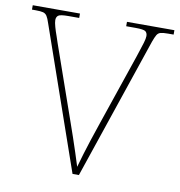

<svg xmlns="http://www.w3.org/2000/svg" viewBox="-80 -788 806 861"><g transform="rotate(10 322.5 -357.0)"><path d="M82 -646Q75 -668 68.5 -678Q62 -688 51 -691Q40 -694 17 -694H0V-714H215V-694H166Q129 -694 120 -687Q111 -680 111 -666Q111 -655 116.5 -635.5Q122 -616 129 -597Q136 -578 139 -567L252 -244Q268 -200 280 -163.5Q292 -127 302.5 -96Q313 -65 322 -35Q331 -67 340 -97Q349 -127 360.5 -162Q372 -197 388 -244L498 -567Q501 -577 507.5 -596Q514 -615 520 -635Q526 -655 526 -666Q526 -680 517.5 -687Q509 -694 471 -694H429V-714H645V-694H620Q597 -694 586 -691Q575 -688 569 -678Q563 -668 555 -646L336 0H307Z"/></g></svg>

Font: Noto Serif Lao Thin
Style: Regular
Weight: 250
Designer: Monotype Design Team
Foundry: Monotype Imaging Inc.
Version: Version 2.003